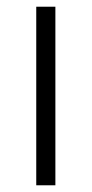

<svg xmlns="http://www.w3.org/2000/svg" viewBox="-20 -552 273 572"><path d="M145 0H88V-532H145Z"/></svg>

Font: Noto Sans Georgian Light
Style: Regular
Weight: 300
Version: Version 2.002